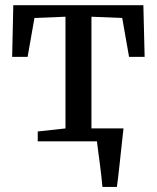

<svg xmlns="http://www.w3.org/2000/svg" viewBox="-20 -558 619 758"><path d="M384.5 180Q382.5 159 379.8 134.5Q377 110 373.8 85.2Q370.5 60.5 367.5 38.2Q364.5 16 362.5 -1L323.5 -51H467.5Q465.5 -31 462.8 -7.5Q460 16 457.5 40.8Q455 65.5 452.2 90.2Q449.5 115 446.8 138Q444 161 441.5 180ZM129 0V-39L238.5 -51V-492L116 -487L89 -333.5H28L32.5 -537.5H546L551 -333.5H489.5L462.5 -487L341 -492V-51L452 -39V0Z"/></svg>

Font: Merriweather 60pt
Style: Regular
Weight: 400
Version: Version 2.100